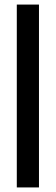

<svg xmlns="http://www.w3.org/2000/svg" viewBox="-20 -820 244 840"><path d="M53.5 0V-800H150.5V0Z"/></svg>

Font: Big Shoulders Stencil Text Thin SemiBold
Style: Regular
Weight: 600
Version: Version 2.001